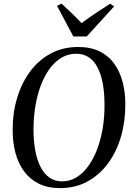

<svg xmlns="http://www.w3.org/2000/svg" viewBox="-20 -1006 716 1038"><path d="M305 11Q238.5 11 190.2 -12.8Q142 -36.5 110.8 -78.8Q79.5 -121 64 -177.8Q48.5 -234.5 48.5 -301Q48 -395.5 72.8 -477.2Q97.5 -559 143.8 -620.8Q190 -682.5 255.5 -717.2Q321 -752 402.5 -752Q469.5 -752 517.8 -728.5Q566 -705 596.8 -662.8Q627.5 -620.5 642.5 -564.5Q657.5 -508.5 657.5 -443.5Q658 -350 634 -267.5Q610 -185 563.8 -122.5Q517.5 -60 452.2 -24.5Q387 11 305 11ZM316 -25.5Q357 -25.5 392.5 -46.8Q428 -68 456.2 -106.5Q484.5 -145 504.5 -197.2Q524.5 -249.5 535 -311.2Q545.5 -373 545 -441Q545 -503 535.8 -553.5Q526.5 -604 508 -640.2Q489.5 -676.5 460.5 -696Q431.5 -715.5 391 -715.5Q350 -715.5 314.2 -695Q278.5 -674.5 250.2 -636.8Q222 -599 202 -547.5Q182 -496 171.5 -434Q161 -372 161 -303Q161.5 -241 171 -190.2Q180.5 -139.5 199.8 -102.5Q219 -65.5 248 -45.5Q277 -25.5 316 -25.5ZM376.5 -809 288.5 -974 312.5 -986.5Q340 -961 367.5 -934.8Q395 -908.5 421 -881Q456 -907.5 494.5 -933.2Q533 -959 575.5 -986L597 -971.5L449 -809Z"/></svg>

Font: Merriweather 96pt
Style: Italic
Weight: 400
Italic angle: -7.8°
Version: Version 2.101